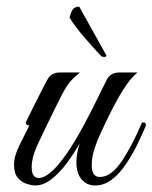

<svg xmlns="http://www.w3.org/2000/svg" viewBox="-20 -568 467 588"><path d="M88 0Q77 0 61.5 -5Q46 -10 34.5 -23.5Q23 -37 23 -64Q23 -90 40 -124Q57 -158 70 -184Q59 -184 59 -193Q60 -196 68 -212Q76 -228 87 -250Q98 -272 108.5 -292.5Q119 -313 125 -324Q137 -346 163 -346H225Q208 -333 194.5 -317.5Q181 -302 161 -261Q161 -261 154 -247Q147 -233 136.5 -211.5Q126 -190 115.5 -168Q105 -146 98 -131Q85 -103 81 -86.5Q77 -70 77 -56Q77 -23 99 -23Q123 -23 157 -62Q185 -95 212 -141Q239 -187 263.5 -236Q288 -285 307 -324Q318 -346 346 -346H401Q379 -328 356.5 -292Q334 -256 307 -200Q300 -185 289 -162Q278 -139 269.5 -113Q261 -87 261 -61Q261 -26 286 -26Q320 -26 352 -73Q384 -120 415 -193Q423 -193 424.5 -192Q426 -191 427 -184Q416 -157 400.5 -125.5Q385 -94 365.5 -65Q346 -36 322.5 -18Q299 0 271 0Q246 0 230 -18.5Q214 -37 214 -71Q214 -98 224 -129Q207 -99 185 -69Q163 -39 138 -19.5Q113 0 88 0ZM291 -395Q285 -401 271 -416.5Q257 -432 240.5 -451Q224 -470 211 -487.5Q198 -505 193 -514Q199 -538 207.5 -543.5Q216 -549 223 -547L306 -398Q305 -391 291 -395Z"/></svg>

Font: Great Vibes
Style: Regular
Weight: 400
Designer: Robert E. Leuschke, Viktoriya Grabowska, Viviana Monsalve, Eben Sorkin
Foundry: Robert E. Leuschke
Version: Version 1.103; ttfautohint (v1.8.4.7-5d5b)